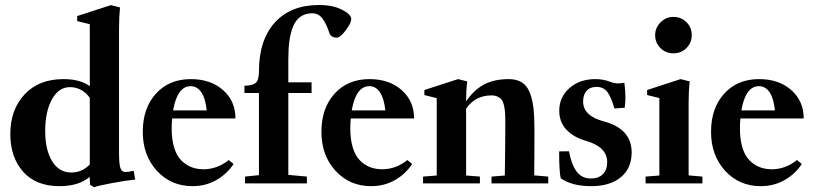

<svg xmlns="http://www.w3.org/2000/svg" viewBox="-20 -747 3312 782"><path d="M363.3 15.6 346.7 5.4 345.2 -26.4Q300.8 11.2 222.2 11.2Q126 11.2 74 -47.9Q22 -106.9 22 -201.2Q22 -300.3 80.1 -362.5Q138.2 -424.8 238.3 -424.8Q306.6 -424.8 345.7 -396V-648.4L294.4 -661.1V-681.6L431.6 -726.1L468.8 -716.8Q464.8 -676.3 464.8 -630.9V-123.5Q464.8 -80.1 470.2 -63.2Q475.6 -46.4 490.7 -46.4Q502.9 -46.4 524.4 -51.3L530.8 -15.6Q494.1 -12.2 435.5 -1.2Q377 9.8 363.3 15.6ZM270 -44.4Q314.5 -44.4 345.7 -77.1V-348.6Q332 -368.7 311 -380.4Q290 -392.1 264.6 -392.1Q219.2 -392.1 191.7 -342.5Q164.1 -293 164.1 -213.4Q164.1 -136.2 192.4 -90.3Q220.7 -44.4 270 -44.4Z M764.2 11.2Q676.3 11.2 618.9 -51.5Q561.5 -114.3 561.5 -210Q561.5 -306.6 615.2 -365.7Q668.9 -424.8 757.3 -424.8Q837.9 -424.8 888.4 -380.1Q939 -335.4 939 -264.6H681.2Q679.2 -246.6 679.2 -223.6Q679.2 -178.7 689.5 -145.5Q699.7 -112.3 718.3 -93.8Q736.8 -75.2 759.3 -66.4Q781.7 -57.6 809.1 -57.6Q864.7 -57.6 911.6 -95.2L931.2 -79.1Q904.8 -38.6 861.3 -13.7Q817.9 11.2 764.2 11.2ZM756.8 -396Q702.1 -396 685.1 -297.4H821.8Q816.9 -346.2 800 -371.1Q783.2 -396 756.8 -396Z M978 0V-27.8L1034.7 -33.7V-368.2H975.6V-397.9Q1006.8 -397.9 1020.8 -408.9Q1034.7 -419.9 1034.7 -456.5Q1034.7 -584 1099.4 -655.3Q1164.1 -726.6 1279.3 -726.6Q1335.4 -726.6 1373 -707.5Q1410.6 -688.5 1410.6 -669.4Q1410.6 -653.8 1388.4 -623.8Q1366.2 -593.8 1351.6 -593.8Q1327.6 -593.8 1321.3 -613.3Q1309.6 -649.4 1293.7 -671.1Q1277.8 -692.9 1251.5 -692.9Q1223.6 -692.9 1204.1 -679.2Q1184.6 -665.5 1173.8 -639.2Q1163.1 -612.8 1158.7 -580.8Q1154.3 -548.8 1154.3 -506.3V-411.6H1249V-368.2H1154.3V-34.7L1230 -27.8V0Z M1491.7 11.2Q1403.8 11.2 1346.4 -51.5Q1289.1 -114.3 1289.1 -210Q1289.1 -306.6 1342.8 -365.7Q1396.5 -424.8 1484.9 -424.8Q1565.4 -424.8 1616 -380.1Q1666.5 -335.4 1666.5 -264.6H1408.7Q1406.7 -246.6 1406.7 -223.6Q1406.7 -178.7 1417 -145.5Q1427.2 -112.3 1445.8 -93.8Q1464.4 -75.2 1486.8 -66.4Q1509.3 -57.6 1536.6 -57.6Q1592.3 -57.6 1639.2 -95.2L1658.7 -79.1Q1632.3 -38.6 1588.9 -13.7Q1545.4 11.2 1491.7 11.2ZM1484.4 -396Q1429.7 -396 1412.6 -297.4H1549.3Q1544.4 -346.2 1527.6 -371.1Q1510.7 -396 1484.4 -396Z M1703.1 0V-27.8L1758.8 -32.2V-347.2L1708.5 -359.9V-380.4L1845.7 -424.8L1882.8 -415.5Q1878.4 -378.9 1878.4 -334.5Q1911.6 -382.3 1952.9 -403.6Q1994.1 -424.8 2051.8 -424.8Q2084 -424.8 2105.2 -411.6Q2126.5 -398.4 2137.5 -370.6Q2148.4 -342.8 2152.6 -308.1Q2156.7 -273.4 2156.7 -221.7Q2156.7 -94.2 2155.8 -32.7L2212.9 -27.8V0H1981.9V-27.8L2036.1 -32.2Q2038.1 -171.9 2038.1 -246.6Q2038.1 -271 2037.1 -286.4Q2036.1 -301.8 2033 -316.9Q2029.8 -332 2023.7 -340.1Q2017.6 -348.1 2007.1 -353.3Q1996.6 -358.4 1981.4 -358.4Q1915.5 -358.4 1878.4 -304.2V-32.2L1934.6 -27.8V0Z M2388.2 11.2Q2309.1 11.2 2263.7 -21Q2257.3 -49.3 2257.3 -130.4L2297.4 -130.9Q2307.1 -78.1 2328.1 -49.1Q2349.1 -20 2386.7 -20Q2418 -20 2435.5 -37.6Q2453.1 -55.2 2453.1 -86.4Q2453.1 -147.9 2368.2 -172.9Q2316.4 -187.5 2287.1 -218.8Q2257.8 -250 2257.8 -295.9Q2257.8 -351.6 2299.3 -388.2Q2340.8 -424.8 2405.3 -424.8Q2438 -424.8 2465.8 -413.6Q2492.2 -402.8 2522.9 -410.2Q2527.3 -378.9 2527.3 -348.6Q2527.3 -332.5 2524.4 -308.1L2482.4 -305.2Q2469.7 -351.1 2453.9 -372.1Q2438 -393.1 2409.7 -393.1Q2383.3 -393.1 2369.1 -377.2Q2355 -361.3 2355 -333.5Q2355 -274.9 2439.9 -252.4Q2552.7 -222.2 2552.7 -126Q2552.7 -61.5 2508.5 -25.1Q2464.4 11.2 2388.2 11.2Z M2722.7 -529.8Q2691.4 -529.8 2669.9 -551.3Q2648.4 -572.8 2648.4 -604Q2648.4 -633.8 2670.4 -656Q2692.4 -678.2 2722.7 -678.2Q2754.4 -678.2 2775.9 -656.7Q2797.4 -635.3 2797.4 -604Q2797.4 -572.8 2775.9 -551.3Q2754.4 -529.8 2722.7 -529.8ZM2609.4 0V-27.8L2665.5 -32.2V-347.7L2615.7 -359.9V-380.4L2752 -424.8L2789.1 -415.5Q2784.7 -377 2784.7 -328.6V-32.7L2840.8 -27.8V0Z M3078.6 11.2Q2990.7 11.2 2933.3 -51.5Q2876 -114.3 2876 -210Q2876 -306.6 2929.7 -365.7Q2983.4 -424.8 3071.8 -424.8Q3152.3 -424.8 3202.9 -380.1Q3253.4 -335.4 3253.4 -264.6H2995.6Q2993.7 -246.6 2993.7 -223.6Q2993.7 -178.7 3003.9 -145.5Q3014.2 -112.3 3032.7 -93.8Q3051.3 -75.2 3073.7 -66.4Q3096.2 -57.6 3123.5 -57.6Q3179.2 -57.6 3226.1 -95.2L3245.6 -79.1Q3219.2 -38.6 3175.8 -13.7Q3132.3 11.2 3078.6 11.2ZM3071.3 -396Q3016.6 -396 2999.5 -297.4H3136.2Q3131.3 -346.2 3114.5 -371.1Q3097.7 -396 3071.3 -396Z"/></svg>

Font: Elstob 18pt
Style: Bold
Weight: 700
Designer: Peter S. Baker
Version: Version 1.015